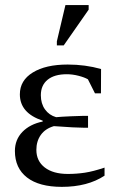

<svg xmlns="http://www.w3.org/2000/svg" viewBox="-20 -725 460 755"><path d="M391.1 -34.2Q324.2 9.8 223.1 9.8Q133.8 9.8 86.2 -27.1Q38.6 -64 38.6 -131.3Q38.6 -175.8 68.1 -206.3Q97.7 -236.8 147.9 -247.1V-250.5Q58.1 -280.3 58.1 -354Q58.1 -408.7 108.9 -439.9Q159.7 -471.2 246.1 -471.2Q315.4 -471.2 377.4 -453.6L377 -357.9H353.5L325.7 -413.1Q312.5 -420.9 288.8 -427Q265.1 -433.1 242.7 -433.1Q193.8 -433.1 167.2 -411.4Q140.6 -389.6 140.6 -350.6Q140.6 -317.4 157 -294.7Q173.3 -272 200.7 -264.2Q220.2 -266.1 259 -267.8Q297.9 -269.5 310.5 -269.5H326.2V-222.7H310.5Q277.3 -222.7 191.9 -229Q158.2 -219.2 140.6 -194.6Q123 -169.9 123 -135.7Q123 -91.8 156 -66.4Q189 -41 247.1 -41Q280.8 -41 313.5 -45.9Q346.2 -50.8 391.1 -65.9ZM203.6 -546.4V-562.5L237.3 -705.1H328.6V-687L230.5 -546.4Z"/></svg>

Font: Liberation Serif
Style: Regular
Weight: 400
Designer: Steve Matteson
Foundry: Ascender Corporation
Version: Version 2.1.5